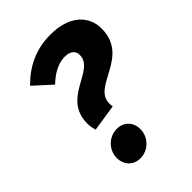

<svg xmlns="http://www.w3.org/2000/svg" viewBox="-212 -808 923 923"><g transform="rotate(-45 249.0 -346.5)"><path d="M303 -710C203 -710 125 -671 60 -605L149 -524C191 -564 234 -586 276 -586C313 -586 334 -570 334 -541C334 -436 126 -456 126 -281C126 -267 129 -248 134 -233L271 -254C269 -261 269 -270 269 -276C269 -392 498 -365 498 -557C498 -640 435 -710 303 -710ZM189 17C244 17 288 -29 288 -83C288 -130 255 -164 209 -164C153 -164 109 -118 109 -65C109 -17 142 17 189 17Z"/></g></svg>

Font: Fira Sans
Style: Bold Italic
Weight: 700
Italic angle: -8°
Designer: bBox Type GmbH & Carrois Corporate GbR & Edenspiekermann AG
Foundry: bBox Type GmbH & Carrois Corporate GbR & Edenspiekermann AG
Version: Version 4.301;PS 004.301;hotconv 1.0.88;makeotf.lib2.5.64775